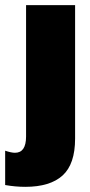

<svg xmlns="http://www.w3.org/2000/svg" viewBox="-43 -561 349 744"><path d="M55 163Q151 163 199.5 119Q248 75 248 -24V-541H58V-32Q58 31 15 31Q1 31 -23 23V156Q17 163 55 163Z"/></svg>

Font: Geom Black
Style: Bold
Weight: 900
Version: Version 1.102